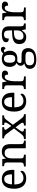

<svg xmlns="http://www.w3.org/2000/svg" viewBox="1744 -2352 847 4376"><g transform="rotate(-90 2168.0 -163.5)"><path d="M287 10Q178 10 116.5 -62Q55 -134 55 -264Q55 -404 113 -475Q171 -546 277 -546Q374 -546 429.5 -486Q485 -426 485 -307V-261H152Q154 -152 191.5 -102.5Q229 -53 301 -53Q353 -53 389.5 -74.5Q426 -96 444 -123Q451 -120 457 -111Q463 -102 463 -89Q463 -69 444 -46Q425 -23 386 -6.5Q347 10 287 10ZM384 -315Q384 -395 359.5 -443.5Q335 -492 275 -492Q220 -492 189.5 -446.5Q159 -401 154 -315Z M563 0V-42H571Q605 -42 629 -54.5Q653 -67 653 -114V-426Q653 -470 629.5 -482Q606 -494 573 -494H568V-536H730L743 -455H748Q779 -511 817.5 -528.5Q856 -546 904 -546Q983 -546 1027.5 -499.5Q1072 -453 1072 -350V-114Q1072 -67 1092.5 -54.5Q1113 -42 1147 -42H1152V0H978V-345Q978 -410 953.5 -446Q929 -482 868 -482Q823 -482 796.5 -459.5Q770 -437 758.5 -400Q747 -363 747 -320V-109Q747 -65 770.5 -53.5Q794 -42 827 -42H832V0Z M1185 0V-42H1194Q1230 -42 1252 -55.5Q1274 -69 1303 -106L1429 -269L1303 -441Q1281 -467 1260.5 -480.5Q1240 -494 1217 -494H1204V-536H1458V-494H1455Q1421 -494 1409.5 -485.5Q1398 -477 1398 -465Q1398 -455 1404 -445Q1410 -435 1421 -419L1487 -329L1539 -404Q1550 -421 1557 -436.5Q1564 -452 1564 -465Q1564 -483 1548.5 -488.5Q1533 -494 1510 -494H1507V-536H1726V-494H1717Q1688 -494 1667 -482.5Q1646 -471 1616 -430L1513 -293L1660 -95Q1682 -66 1701.5 -54Q1721 -42 1740 -42H1753V0H1495V-42H1500Q1560 -42 1560 -75Q1560 -86 1552.5 -99.5Q1545 -113 1522 -144L1455 -234L1385 -136Q1376 -124 1367 -106.5Q1358 -89 1358 -73Q1358 -57 1372.5 -49.5Q1387 -42 1420 -42H1423V0Z M2045 10Q1936 10 1874.5 -62Q1813 -134 1813 -264Q1813 -404 1871 -475Q1929 -546 2035 -546Q2132 -546 2187.5 -486Q2243 -426 2243 -307V-261H1910Q1912 -152 1949.5 -102.5Q1987 -53 2059 -53Q2111 -53 2147.5 -74.5Q2184 -96 2202 -123Q2209 -120 2215 -111Q2221 -102 2221 -89Q2221 -69 2202 -46Q2183 -23 2144 -6.5Q2105 10 2045 10ZM2142 -315Q2142 -395 2117.5 -443.5Q2093 -492 2033 -492Q1978 -492 1947.5 -446.5Q1917 -401 1912 -315Z M2326 0V-42H2329Q2363 -42 2387 -54.5Q2411 -67 2411 -114V-426Q2411 -470 2386.5 -482Q2362 -494 2329 -494H2326V-536H2480L2499 -437H2504Q2517 -467 2532 -492Q2547 -517 2572 -531.5Q2597 -546 2641 -546Q2696 -546 2722.5 -527Q2749 -508 2749 -473Q2749 -442 2727.5 -422Q2706 -402 2656 -402Q2656 -443 2644 -461.5Q2632 -480 2603 -480Q2575 -480 2556 -458Q2537 -436 2526 -402Q2515 -368 2510 -331.5Q2505 -295 2505 -266V-109Q2505 -65 2529.5 -53.5Q2554 -42 2587 -42H2615V0Z M2995 240Q2891 240 2839 201.5Q2787 163 2787 94Q2787 35 2825 5Q2863 -25 2912 -34Q2892 -43 2874.5 -63.5Q2857 -84 2857 -116Q2857 -146 2872.5 -168Q2888 -190 2922 -210Q2879 -228 2855.5 -269.5Q2832 -311 2832 -361Q2832 -447 2879 -496.5Q2926 -546 3020 -546Q3056 -546 3088 -536Q3120 -526 3134 -513Q3148 -529 3173 -548Q3198 -567 3231 -567Q3261 -567 3275.5 -551.5Q3290 -536 3290 -515Q3290 -494 3277.5 -478.5Q3265 -463 3237 -463Q3237 -474 3230.5 -485.5Q3224 -497 3204 -497Q3181 -497 3161 -485Q3178 -464 3189 -435.5Q3200 -407 3200 -364Q3200 -290 3155.5 -241Q3111 -192 3020 -192Q3008 -192 2992.5 -193.5Q2977 -195 2967 -197Q2948 -187 2934 -172Q2920 -157 2920 -134Q2920 -116 2931.5 -106Q2943 -96 2982 -96H3095Q3184 -96 3222 -54Q3260 -12 3260 53Q3260 139 3195.5 189.5Q3131 240 2995 240ZM3017 -240Q3066 -240 3086 -270Q3106 -300 3106 -365Q3106 -433 3085.5 -465Q3065 -497 3016 -497Q2968 -497 2947 -464Q2926 -431 2926 -364Q2926 -300 2947.5 -270Q2969 -240 3017 -240ZM2997 191Q3069 191 3108 175.5Q3147 160 3162.5 132.5Q3178 105 3178 70Q3178 24 3152 8.5Q3126 -7 3076 -7H2978Q2950 -7 2925 0.5Q2900 8 2884 28Q2868 48 2868 88Q2868 117 2879 140.5Q2890 164 2918 177.5Q2946 191 2997 191Z M3507 10Q3440 10 3396 -29Q3352 -68 3352 -150Q3352 -230 3408.5 -268Q3465 -306 3580 -310L3663 -313V-373Q3663 -409 3657 -436.5Q3651 -464 3631 -480Q3611 -496 3570 -496Q3532 -496 3512 -482Q3492 -468 3485.5 -443.5Q3479 -419 3479 -387Q3437 -387 3415.5 -401.5Q3394 -416 3394 -450Q3394 -485 3418.5 -506Q3443 -527 3484 -536.5Q3525 -546 3574 -546Q3666 -546 3711.5 -507Q3757 -468 3757 -373V-114Q3757 -72 3771 -57Q3785 -42 3819 -42H3822V0H3687L3671 -86H3663Q3642 -58 3622 -36.5Q3602 -15 3575.5 -2.5Q3549 10 3507 10ZM3530 -52Q3591 -52 3627 -89.5Q3663 -127 3663 -191V-272L3599 -269Q3514 -265 3481.5 -234.5Q3449 -204 3449 -145Q3449 -52 3530 -52Z M3898 0V-42H3901Q3935 -42 3959 -54.5Q3983 -67 3983 -114V-426Q3983 -470 3958.5 -482Q3934 -494 3901 -494H3898V-536H4052L4071 -437H4076Q4089 -467 4104 -492Q4119 -517 4144 -531.5Q4169 -546 4213 -546Q4268 -546 4294.5 -527Q4321 -508 4321 -473Q4321 -442 4299.5 -422Q4278 -402 4228 -402Q4228 -443 4216 -461.5Q4204 -480 4175 -480Q4147 -480 4128 -458Q4109 -436 4098 -402Q4087 -368 4082 -331.5Q4077 -295 4077 -266V-109Q4077 -65 4101.5 -53.5Q4126 -42 4159 -42H4187V0Z"/></g></svg>

Font: Noto Serif Dogra
Style: Regular
Weight: 400
Designer: Ek Type
Foundry: Ek Type
Version: Version 1.005